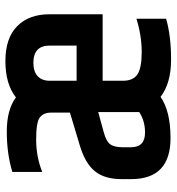

<svg xmlns="http://www.w3.org/2000/svg" viewBox="8 -640 638 693"><g transform="rotate(-90 326.5 -293.0)"><path d="M509 -432Q509 -491 447 -491Q415 -491 398.5 -475.5Q382 -460 382 -432V-335H509ZM142 -168V-139Q142 -88 195 -88Q237 -88 269 -109V-257L196 -237Q163 -228 152.5 -213.5Q142 -199 142 -168ZM322 -554Q370 -592 453 -592Q536 -592 579 -549.5Q622 -507 622 -433V-241H382V-168Q382 -131 405 -115.5Q428 -100 486 -100Q544 -100 606 -119V-12Q544 6 458.5 6Q373 6 324 -32Q272 4 175 4Q27 4 27 -138V-173Q27 -234 55.5 -269Q84 -304 147 -323L267 -359V-428Q267 -454 250 -467.5Q233 -481 170 -481Q107 -481 53 -459V-567Q119 -587 198.5 -587Q278 -587 322 -554Z"/></g></svg>

Font: Khand SemiBold
Style: Regular
Weight: 600
Designer: Devanagari: Sanchit Sawaria, Jyotish Sonowal; Latin: Satya Rajpurohit
Foundry: Indian Type Foundry
Version: Version 1.101;PS 1.0;hotconv 1.0.78;makeotf.lib2.5.61930; tt